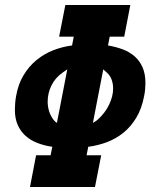

<svg xmlns="http://www.w3.org/2000/svg" viewBox="-20 -749 642 769"><path d="M124.5 -127H182.6L189.5 -161.1Q157.7 -165.5 130.1 -176.3Q102.5 -187 82.5 -204.8Q62.5 -222.7 51 -248.5Q39.6 -274.4 39.6 -309.1Q39.6 -321.3 40.8 -336.2Q42 -351.1 44.4 -363.8Q52.7 -412.1 74.5 -448Q96.2 -483.9 126.7 -508.8Q157.2 -533.7 193.8 -547.9Q230.5 -562 268.6 -566.9L275.4 -602.1H216.8L241.7 -729H502L477.5 -602.1H419.4L412.6 -566.9Q444.3 -561.5 471.7 -551.3Q499 -541 519.3 -523.2Q539.6 -505.4 551 -479.2Q562.5 -453.1 562.5 -416.5Q562.5 -405.3 561.3 -391.6Q560.1 -377.9 557.1 -363.3Q547.4 -313 525.6 -277.1Q503.9 -241.2 473.9 -217Q443.8 -192.9 407.7 -179.4Q371.6 -166 333.5 -161.1L326.7 -127H385.3L360.4 0H100.1ZM249.5 -471.2 230.5 -458Q201.2 -437.5 186 -406.5Q170.9 -375.5 170.9 -342.3Q170.9 -322.3 176.5 -304Q182.1 -285.6 193.8 -270Q199.2 -262.2 208 -256.8ZM352.1 -256.8Q358.9 -260.7 363.3 -263.7Q367.7 -266.6 371.6 -270Q386.2 -283.2 397.7 -298.3Q409.2 -313.5 417 -329.8Q424.8 -346.2 429 -362.5Q433.1 -378.9 433.1 -394.5Q433.1 -413.6 427 -430.2Q420.9 -446.8 408.2 -458L393.6 -471.2Z"/></svg>

Font: Hack
Style: Bold Italic
Weight: 700
Italic angle: -11°
Monospace: yes
Designer: Christopher Simpkins
Foundry: Christopher Simpkins
Version: Version 2.017; ttfautohint (v1.4.1) -l 4 -r 80 -G 350 -x 0 -